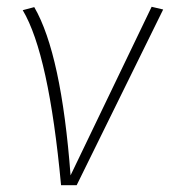

<svg xmlns="http://www.w3.org/2000/svg" viewBox="-20 -546 501 566"><path d="M81 -525Q161 -387 188 -29L427 -526L461 -518L206 0H160Q124 -387 47 -516Z"/></svg>

Font: Fira Sans UltraLight
Style: Italic
Weight: 200
Italic angle: -8°
Designer: Carrois Corporate & Edenspiekermann AG
Foundry: Carrois Corporate GbR & Edenspiekermann AG
Version: Version 4.203;PS 004.203;hotconv 1.0.88;makeotf.lib2.5.64775